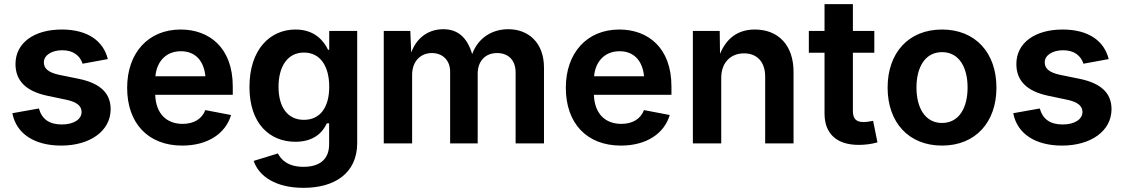

<svg xmlns="http://www.w3.org/2000/svg" viewBox="-20 -696 5454 932"><path d="M276.9 10.7C417.5 10.7 517.1 -60.5 517.1 -166C517.1 -243.7 466.8 -292 361.8 -313.5L266.1 -333C212.9 -344.7 192.9 -364.3 192.9 -393.6C192.9 -428.2 231.4 -452.1 282.2 -452.1C337.4 -452.1 368.7 -424.3 380.9 -386.7L503.4 -409.2C481.9 -496.1 407.2 -552.7 279.8 -552.7C145.5 -552.7 55.2 -487.8 55.2 -385.3C55.2 -304.2 106 -252.9 210.4 -231L303.7 -211.4C352.5 -200.7 376 -182.1 376 -152.3C376 -117.7 339.4 -91.8 280.3 -91.8C219.2 -91.8 183.1 -117.7 168.9 -169.4L40 -146.5C59.1 -46.4 147.9 10.7 276.9 10.7Z M864.7 10.7C988.8 10.7 1075.2 -47.9 1101.6 -137.7L976.6 -161.6C960 -117.7 919.9 -94.7 866.7 -94.7C789.1 -94.7 736.8 -143.1 733.4 -235.8H1109.9V-276.4C1109.9 -465.3 995.1 -552.7 856.9 -552.7C698.7 -552.7 597.2 -438 597.2 -270C597.2 -97.7 698.7 10.7 864.7 10.7ZM734.4 -325.7C740.2 -395 784.2 -447.3 857.9 -447.3C929.2 -447.3 969.7 -399.9 977.1 -325.7Z M1453.6 215.8C1604.5 215.8 1713.9 145 1713.9 -2V-545.9H1578.1V-454.6H1572.3C1552.2 -496.1 1508.8 -552.7 1414.6 -552.7C1291 -552.7 1190.9 -456.1 1190.9 -273.9C1190.9 -94.7 1290 -7.8 1414.1 -7.8C1504.9 -7.8 1546.9 -54.7 1566.4 -97.2H1577.6V4.4C1577.6 79.6 1529.3 113.8 1453.1 113.8C1377.9 113.8 1344.2 79.1 1329.1 48.8L1211.4 85C1236.8 160.6 1319.3 215.8 1453.6 215.8ZM1455.1 -114.3C1375 -114.3 1332 -177.2 1332 -274.9C1332 -371.1 1374.5 -440.9 1455.1 -440.9C1534.7 -440.9 1578.1 -375 1578.1 -274.9C1578.1 -174.3 1533.7 -114.3 1455.1 -114.3Z M1842.8 0H1980.5V-332C1980.5 -400.9 2023.4 -438.5 2076.7 -438.5C2128.4 -438.5 2165 -403.3 2165 -348.6V0H2298.8V-338.9C2298.8 -397.9 2334.5 -438.5 2393.1 -438.5C2443.4 -438.5 2482.9 -408.2 2482.9 -343.8V0H2620.6V-368.2C2620.6 -487.8 2545.9 -554.2 2447.3 -554.2C2371.6 -554.2 2302.2 -515.1 2272 -433.6C2247.6 -514.6 2202.1 -554.2 2131.8 -554.2C2066.4 -554.2 2004.9 -519.5 1976.1 -440.9L1971.7 -545.9H1842.8Z M2994.1 10.7C3118.2 10.7 3204.6 -47.9 3231 -137.7L3106 -161.6C3089.4 -117.7 3049.3 -94.7 2996.1 -94.7C2918.5 -94.7 2866.2 -143.1 2862.8 -235.8H3239.3V-276.4C3239.3 -465.3 3124.5 -552.7 2986.3 -552.7C2828.1 -552.7 2726.6 -438 2726.6 -270C2726.6 -97.7 2828.1 10.7 2994.1 10.7ZM2863.8 -325.7C2869.6 -395 2913.6 -447.3 2987.3 -447.3C3058.6 -447.3 3099.1 -399.9 3106.4 -325.7Z M3481 -317.9C3481 -393.1 3527.3 -437 3591.8 -437C3655.8 -437 3694.3 -394.5 3694.3 -324.2V0H3832V-347.2C3832 -476.6 3757.8 -552.7 3644.5 -552.7C3562.5 -552.7 3506.8 -511.2 3475.1 -434.6L3473.6 -545.9H3343.3V0H3481Z M3982.4 -675.8V-545.9H3906.2V-439.9H3982.4V-145C3982.4 -46.9 4041.5 7.3 4148.4 7.3C4176.8 7.3 4208.5 3.9 4239.3 -4.9L4218.3 -109.4C4207 -106.9 4183.6 -103.5 4172.4 -103.5C4135.3 -103.5 4120.1 -120.1 4120.1 -157.2V-439.9H4224.1V-545.9H4120.1V-675.8Z M4552.7 10.7C4714.8 10.7 4816.9 -102.1 4816.9 -270.5C4816.9 -439.9 4714.8 -552.7 4552.7 -552.7C4390.6 -552.7 4288.6 -439.9 4288.6 -270.5C4288.6 -102.1 4390.6 10.7 4552.7 10.7ZM4552.7 -99.1C4470.2 -99.1 4428.7 -173.3 4428.7 -271C4428.7 -369.1 4470.2 -442.9 4552.7 -442.9C4635.7 -442.9 4676.8 -369.1 4676.8 -271C4676.8 -173.3 4635.7 -99.1 4552.7 -99.1Z M5135.3 10.7C5275.9 10.7 5375.5 -60.5 5375.5 -166C5375.5 -243.7 5325.2 -292 5220.2 -313.5L5124.5 -333C5071.3 -344.7 5051.3 -364.3 5051.3 -393.6C5051.3 -428.2 5089.8 -452.1 5140.6 -452.1C5195.8 -452.1 5227.1 -424.3 5239.3 -386.7L5361.8 -409.2C5340.3 -496.1 5265.6 -552.7 5138.2 -552.7C5003.9 -552.7 4913.6 -487.8 4913.6 -385.3C4913.6 -304.2 4964.4 -252.9 5068.8 -231L5162.1 -211.4C5210.9 -200.7 5234.4 -182.1 5234.4 -152.3C5234.4 -117.7 5197.8 -91.8 5138.7 -91.8C5077.6 -91.8 5041.5 -117.7 5027.3 -169.4L4898.4 -146.5C4917.5 -46.4 5006.3 10.7 5135.3 10.7Z"/></svg>

Font: Raveo SemiBold
Style: Regular
Weight: 600
Designer: Jakub Foglar, Rasmus Andersson (Inter)
Foundry: Jakubfoglar.com
Version: Version 1.100;Glyphs 3.2.3 (3260)